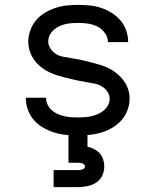

<svg xmlns="http://www.w3.org/2000/svg" viewBox="-20 -548 640 788"><path d="M299 8Q274 8 249.5 5.5Q225 3 201.5 -4.5Q178 -12 156.5 -24.5Q135 -37 119 -55.5Q103 -74 94.5 -97.5Q86 -121 86 -146Q86 -146 86 -146.5Q86 -147 86 -147H169Q169 -147 169 -147Q169 -147 169 -147Q169 -133 175 -119.5Q181 -106 191.5 -96.5Q202 -87 215 -81Q228 -75 242 -71.5Q256 -68 270 -67Q284 -66 299 -66Q313 -66 327 -67Q341 -68 354.5 -71Q368 -74 381 -79.5Q394 -85 405 -94Q416 -103 423 -115.5Q430 -128 430 -142Q430 -158 420.5 -172Q411 -186 397 -194Q383 -202 367.5 -205Q352 -208 336 -210.5Q320 -213 304.5 -216.5Q289 -220 273 -223.5Q257 -227 241.5 -231Q226 -235 211 -240Q196 -245 181.5 -252Q167 -259 154 -268.5Q141 -278 130 -290Q119 -302 111.5 -316Q104 -330 100 -345.5Q96 -361 96 -377Q96 -401 104.5 -424Q113 -447 128 -465Q143 -483 164 -495.5Q185 -508 207.5 -515.5Q230 -523 254 -525.5Q278 -528 301 -528Q325 -528 349 -525.5Q373 -523 395.5 -515.5Q418 -508 438.5 -495Q459 -482 474.5 -464Q490 -446 498 -423Q506 -400 506 -376Q506 -376 506 -375.5Q506 -375 506 -375H423Q423 -375 423 -375Q423 -375 423 -375Q423 -395 410.5 -412.5Q398 -430 380 -439Q362 -448 342 -451Q322 -454 301 -454Q288 -454 274.5 -453Q261 -452 248 -449Q235 -446 222.5 -440Q210 -434 200 -425Q190 -416 184 -403.5Q178 -391 178 -378Q178 -362 187.5 -348Q197 -334 210.5 -326Q224 -318 240 -315Q256 -312 272 -309.5Q288 -307 303.5 -304Q319 -301 334.5 -297Q350 -293 365.5 -289Q381 -285 396.5 -280Q412 -275 426 -268Q440 -261 453 -251.5Q466 -242 477 -230Q488 -218 496 -204Q504 -190 508 -174.5Q512 -159 512 -143Q512 -119 503 -95.5Q494 -72 478 -54Q462 -36 440.5 -23.5Q419 -11 395.5 -4Q372 3 347.5 5.5Q323 8 299 8ZM200 220V150H300Q305 150 309.5 149.5Q314 149 318 147.5Q322 146 325.5 143Q329 140 329 135Q329 131 325.5 127.5Q322 124 318 122.5Q314 121 309.5 120.5Q305 120 300 120H261V0H339V54Q353 57 366.5 64Q380 71 389.5 81.5Q399 92 403.5 106.5Q408 121 408 135Q408 155 399.5 173Q391 191 374.5 201.5Q358 212 338.5 216Q319 220 300 220Z"/></svg>

Font: Iosevka Meiseki Sans
Style: Regular
Weight: 400
Monospace: yes
Designer: Belleve Invis
Foundry: Belleve Invis
Version: Version 11.2.6; ttfautohint (v1.8.4)